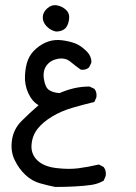

<svg xmlns="http://www.w3.org/2000/svg" viewBox="-20 -414 540 761"><path d="M199 327Q168 321 137 312Q106 303 80.5 279Q55 255 38 220Q21 185 27.5 141Q34 97 65.5 65.5Q97 34 133 3Q107 -12 92 -45Q77 -78 79 -115Q81 -152 91 -177Q101 -202 123.5 -221.5Q146 -241 171.5 -249.5Q197 -258 225 -254.5Q253 -251 275.5 -243Q298 -235 321 -213Q344 -191 342 -165L333 -147Q320 -135 300 -138Q279 -153 259 -169.5Q239 -186 210 -181Q181 -176 165 -155Q149 -134 154 -101Q159 -68 174 -57.5Q189 -47 216 -45Q243 -57 272.5 -64Q302 -71 335 -71L354 -62Q365 -49 362 -28L354 -10Q309 1 266 13.5Q223 26 186.5 48Q150 70 129 96.5Q108 123 105 159.5Q102 196 127.5 221Q153 246 202.5 252Q252 258 290.5 253Q329 248 372 238L391 248Q402 263 399 283L391 302Q369 315 341.5 319Q314 323 276 325Q238 327 199 327ZM202 -289Q181 -293 165 -309.5Q149 -326 149.5 -346Q150 -366 168 -381.5Q186 -397 207.5 -392.5Q229 -388 243.5 -373Q258 -358 253 -332.5Q248 -307 234.5 -298Q221 -289 202 -289Z"/></svg>

Font: NaniFont Regular
Style: Regular
Weight: 400
Designer: Nanigashitei
Version: Version 1.036